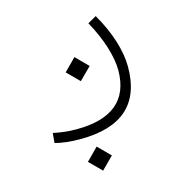

<svg xmlns="http://www.w3.org/2000/svg" viewBox="-100 -372 786 839"><g transform="rotate(-15 293.0 47.5)"><path d="M204.1 218.8C394 218.8 486.8 133.8 486.8 -33.2C486.8 -105 460 -193.4 407.7 -283.2L368.7 -261.2C417.5 -173.3 441.9 -89.4 441.9 -29.8C441.9 106 358.9 172.9 199.7 172.9C155.8 172.9 130.4 168.5 94.2 161.6L90.3 206.1C124 214.8 161.6 218.8 204.1 218.8ZM264.2 377.4 318.4 323.2 264.2 268.6 210 323.2ZM271.5 -25.4 325.7 -79.6 271.5 -134.3 217.3 -79.6Z"/></g></svg>

Font: Cascadia Code PL ExtraLight
Style: Regular
Weight: 200
Monospace: yes
Designer: Aaron Bell
Foundry: Saja Typeworks
Version: Version 2404.023